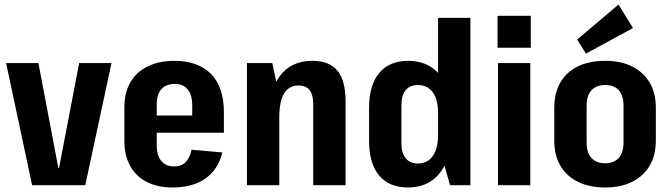

<svg xmlns="http://www.w3.org/2000/svg" viewBox="-20 -819 2964 849"><path d="M7 -540H150L238 -76H241L330 -540H473L357 0H122Z M743 10Q677 10 629 -14.5Q581 -39 555.5 -85.5Q530 -132 530 -196V-344Q530 -409 556.5 -455Q583 -501 633 -525.5Q683 -550 752 -550Q855 -550 912.5 -492.5Q970 -435 970 -322V-232H647V-308H857L830 -273V-352Q830 -399 810 -423.5Q790 -448 753 -448Q715 -448 694 -425Q673 -402 673 -359V-176Q673 -132 693 -107.5Q713 -83 749 -83Q783 -83 801.5 -102.5Q820 -122 827 -157L963 -145Q945 -70 889 -30Q833 10 743 10Z M1365 -357Q1365 -400 1349 -420.5Q1333 -441 1300 -441Q1258 -441 1236.5 -406Q1215 -371 1215 -301L1167 -230V-279Q1167 -413 1216.5 -481.5Q1266 -550 1362 -550Q1436 -550 1472 -506.5Q1508 -463 1508 -372V0H1365ZM1072 -540H1184L1215 -394V0H1072Z M1784 10Q1701 10 1656.5 -43Q1612 -96 1612 -197V-343Q1612 -443 1657 -496.5Q1702 -550 1785 -550Q1844 -550 1887 -522Q1930 -494 1952.5 -441.5Q1975 -389 1975 -315V-227Q1975 -154 1952 -100.5Q1929 -47 1886.5 -18.5Q1844 10 1784 10ZM1828 -96Q1870 -96 1893.5 -129Q1917 -162 1917 -220V-321Q1917 -379 1893.5 -411Q1870 -443 1828 -443Q1793 -443 1774 -420.5Q1755 -398 1755 -353V-186Q1755 -142 1774 -119Q1793 -96 1828 -96ZM1917 -187V-740H2060V0H1970Z M2325 -540V0H2182V-540ZM2327 -749V-608H2180V-749Z M2656 10Q2586 10 2535.5 -15Q2485 -40 2458 -86Q2431 -132 2431 -197V-343Q2431 -408 2458 -454.5Q2485 -501 2535.5 -525.5Q2586 -550 2656 -550Q2726 -550 2775.5 -525Q2825 -500 2852.5 -454Q2880 -408 2880 -343V-197Q2880 -132 2852.5 -86Q2825 -40 2775.5 -15Q2726 10 2656 10ZM2656 -97Q2695 -97 2716 -120.5Q2737 -144 2737 -188V-352Q2737 -397 2716 -420Q2695 -443 2656 -443Q2617 -443 2595.5 -420Q2574 -397 2574 -352V-188Q2574 -144 2595.5 -120.5Q2617 -97 2656 -97ZM2779 -695 2571 -582 2532 -644 2715 -799Z"/></svg>

Font: Pathway Extreme Condensed
Style: Bold
Weight: 700
Width: 3
Version: Version 1.001;gftools[0.9.26]